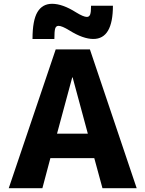

<svg xmlns="http://www.w3.org/2000/svg" viewBox="-20 -990 765 1010"><path d="M380 -925Q419 -901 437 -901Q449 -901 454 -913Q459 -925 459 -960H574Q574 -785 471 -785Q417 -785 345 -830Q306 -854 288 -854Q275 -854 270.5 -840.5Q266 -827 266 -785H151Q151 -883 177 -926.5Q203 -970 254 -970Q309 -970 380 -925ZM26 0 273 -730H453L699 0H519L476 -158H245L203 0ZM280 -287H442L362 -583H360Z"/></svg>

Font: M PLUS 1p ExtraBold
Style: Regular
Weight: 800
Version: Version 1.062